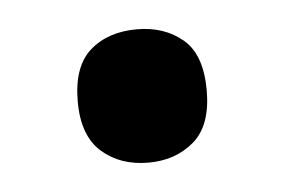

<svg xmlns="http://www.w3.org/2000/svg" viewBox="-28 -461 323 218"><g transform="rotate(-5 133.5 -352.0)"><path d="M60 -352Q60 -392 80.5 -410Q101 -428 134 -428Q165 -428 186 -410.5Q207 -393 207 -352Q207 -312 186 -294Q165 -276 134 -276Q102 -276 81 -294.5Q60 -313 60 -352Z"/></g></svg>

Font: Noto Sans Malayalam SemiCondensed SemiBold
Style: Regular
Weight: 600
Width: 4
Designer: Jelle Bosma - Monotype Design Team
Foundry: Monotype Imaging Inc.
Version: Version 2.104; ttfautohint (v1.8.4.7-5d5b)